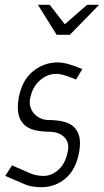

<svg xmlns="http://www.w3.org/2000/svg" viewBox="-20 -770 433 800"><path d="M310 -138Q297 -64 253.5 -27Q210 10 152 10Q134 10 115 7Q96 4 79 -4L2 -37L30 -81L106 -48Q120 -42 134 -39.5Q148 -37 161 -37Q196 -37 225 -64Q254 -91 263 -142Q267 -163 261 -178Q255 -193 243.5 -202.5Q232 -212 217.5 -216.5Q203 -221 190 -221Q154 -221 126 -227.5Q98 -234 80.5 -250.5Q63 -267 57 -294Q51 -321 58 -362Q71 -435 117 -472.5Q163 -510 221 -510Q238 -510 255.5 -505.5Q273 -501 293 -494L323 -482L297 -439Q274 -448 261 -452.5Q248 -457 239.5 -459Q231 -461 226.5 -461.5Q222 -462 217 -462H212Q177 -462 145.5 -434.5Q114 -407 105 -357Q102 -336 108 -320Q114 -304 126 -292.5Q138 -281 152.5 -275.5Q167 -270 181 -270Q212 -270 239 -264.5Q266 -259 284 -244.5Q302 -230 309.5 -204Q317 -178 310 -138ZM187 -750 250 -669 343 -750H393L271 -625H216L138 -750Z"/></svg>

Font: Marvel
Style: Italic
Weight: 400
Italic angle: -12°
Designer: Carolina Trebol
Foundry: Carolina Trebol
Version: Version 1.001